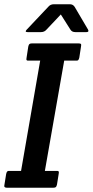

<svg xmlns="http://www.w3.org/2000/svg" viewBox="-27 -883 436 903"><path d="M7 0Q-7 0 -7 -8Q-7 -11 -6 -15L2 -65Q4 -74 7.5 -77Q11 -80 21 -79H72L162 -598H111Q101 -597 98.5 -600Q96 -603 98 -612L106 -664Q108 -673 111.5 -676Q115 -679 125 -679H341Q351 -679 353.5 -676Q356 -673 354 -664L346 -612Q344 -603 340.5 -600Q337 -597 327 -598H275L184 -79H236Q246 -80 248.5 -77Q251 -74 249 -65L241 -15Q239 -6 235.5 -3Q232 0 222 0ZM166 -732H103Q94 -732 94 -735.5Q94 -739 99 -744L200 -851Q210 -863 226 -863H302Q316 -863 324 -851L387 -744Q389 -740 389 -738Q389 -732 379 -732H327Q311 -732 304 -744L259 -815L192 -744Q182 -732 166 -732Z"/></svg>

Font: Crete Round
Style: Italic
Weight: 400
Designer: Veronika Burian
Foundry: TypeTogether
Version: Version 1.001; ttfautohint (v1.6)